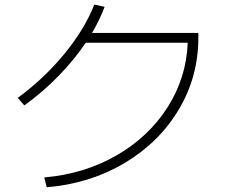

<svg xmlns="http://www.w3.org/2000/svg" viewBox="-20 -791 978 820"><path d="M781.7 -608.4H346.2Q296.4 -534.7 229.7 -466.3Q163.1 -397.9 84 -340.8L55.7 -373Q168 -455.1 254.6 -560.5Q341.3 -666 382.8 -771.5L426.8 -761.7Q405.3 -705.1 373 -650.4H827.1V-629.9Q827.1 -463.4 743.4 -323Q659.7 -182.6 512 -94.7Q364.3 -6.8 179.7 8.8L168.9 -33.2Q339.4 -47.9 477.1 -127Q614.7 -206.1 695.3 -332.3Q775.9 -458.5 781.7 -608.4Z"/></svg>

Font: Pretendard ExtraLight
Style: Regular
Weight: 200
Designer: Base glyphs from Inter by Rasmus Andersson; Hangeul glyphs from Noto Sans CJK(Source Han Sans) by Jang Soo-young and Kan
Foundry: Kil Hyung-jin
Version: Version 1.309